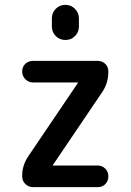

<svg xmlns="http://www.w3.org/2000/svg" viewBox="-20 -770 540 790"><path d="M193.4 -694.3Q193.4 -717.8 209.5 -733.9Q225.6 -750 249 -750Q272.5 -750 288.6 -733.4Q304.7 -716.8 304.7 -694.3V-661.1Q304.7 -637.7 288.6 -621.6Q272.5 -605.5 249 -605.5Q225.6 -605.5 209.5 -621.6Q193.4 -637.7 193.4 -661.1ZM95.7 -126 299.8 -427.7 300.8 -428.7V-429.7Q300.8 -430.7 298.8 -430.7H116.2Q97.7 -430.7 84.5 -443.8Q71.3 -457 71.3 -476.1Q71.3 -495.1 84 -507.3Q96.7 -519.5 116.2 -519.5H381.8Q400.4 -519.5 413.1 -507.3Q425.8 -495.1 425.8 -475.6Q425.8 -429.7 402.3 -393.6L198.2 -91.8L197.3 -90.8V-89.8Q197.3 -88.9 198.2 -88.9H381.8Q400.4 -88.9 413.1 -76.2Q425.8 -63.5 425.8 -44.4Q425.8 -25.4 413.6 -12.7Q401.4 0 381.8 0H116.2Q97.7 0 84.5 -12.7Q71.3 -25.4 71.3 -43.9Q70.3 -87.9 95.7 -126Z"/></svg>

Font: Rounded-X Mgen+ 2m medium
Style: Regular
Weight: 500
Designer: [Source Han Sans]
Ryoko NISHIZUKA  (kana & ideographs); Paul D. Hunt (Latin, Greek & Cyrillic); Wenlong ZHANG  (bopomofo
Version: Version 1.059.20150602